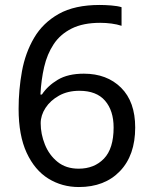

<svg xmlns="http://www.w3.org/2000/svg" viewBox="-20 -744 612 774"><path d="M55 -305Q55 -382 68.5 -456.5Q82 -531 117.5 -591.5Q153 -652 217 -688Q281 -724 382 -724Q403 -724 428.5 -722Q454 -720 470 -715V-640Q452 -646 429.5 -649Q407 -652 384 -652Q315 -652 269 -629Q223 -606 196.5 -566Q170 -526 158 -474Q146 -422 143 -363H149Q172 -398 213 -422.5Q254 -447 318 -447Q411 -447 468 -390.5Q525 -334 525 -230Q525 -118 463.5 -54Q402 10 298 10Q230 10 175 -24Q120 -58 87.5 -128Q55 -198 55 -305ZM297 -64Q360 -64 399 -104.5Q438 -145 438 -230Q438 -298 403.5 -338Q369 -378 300 -378Q253 -378 218 -358.5Q183 -339 163.5 -309Q144 -279 144 -247Q144 -204 161 -161.5Q178 -119 212 -91.5Q246 -64 297 -64Z"/></svg>

Font: Noto Sans Samaritan
Style: Regular
Weight: 400
Designer: Monotype Design Team
Foundry: Monotype Imaging Inc.
Version: Version 2.001; ttfautohint (v1.8.4.7-5d5b)